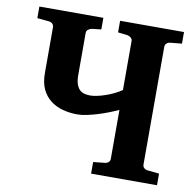

<svg xmlns="http://www.w3.org/2000/svg" viewBox="-76 -749 847 828"><g transform="rotate(10 347.5 -335.5)"><path d="M375.5 0V-50.8L426.3 -56.2Q435.5 -57.1 441.9 -62.7Q448.2 -68.4 448.2 -78.1V-292Q430.7 -283.7 407.7 -274.7Q384.8 -265.6 360.8 -258.3Q336.9 -251 314 -246.1Q291 -241.2 272.9 -241.2Q238.3 -241.2 207.8 -249.5Q177.2 -257.8 154.1 -275.9Q130.9 -293.9 117.4 -322.5Q104 -351.1 104 -392.1V-592.8Q104 -602.5 97.7 -608.4Q91.3 -614.3 82 -615.2L30.8 -620.1V-670.9H311V-620.1L269 -615.2Q260.7 -613.3 253.9 -607.9Q247.1 -602.5 247.1 -592.8V-410.2Q247.1 -385.7 252.2 -370.4Q257.3 -355 266.1 -346.2Q274.9 -337.4 287.1 -334.2Q299.3 -331.1 313.5 -331.1Q325.7 -331.1 342.8 -334.7Q359.9 -338.4 378.4 -344.7Q397 -351.1 415.3 -359.9Q433.6 -368.7 448.2 -378.9V-592.8Q448.2 -602.5 441.4 -607.9Q434.6 -613.3 426.3 -615.2L384.3 -620.1V-670.9H664.1V-620.1L613.3 -615.2Q604 -614.3 597.7 -608.4Q591.3 -602.5 591.3 -592.8V-78.1Q591.3 -68.4 597.7 -62.7Q604 -57.1 613.3 -56.2L664.1 -50.8V0Z"/></g></svg>

Font: Charis SIL
Style: Bold
Weight: 700
Foundry: SIL International
Version: Version 4.112